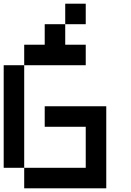

<svg xmlns="http://www.w3.org/2000/svg" viewBox="-20 -1020 707 1040"><path d="M111.1 -111.1H0V-666.7H111.1ZM333.3 -777.8H444.4V-666.7H111.1V-777.8H222.2V-888.9H333.3ZM444.4 -888.9H333.3V-1000H444.4ZM444.4 -111.1V-333.3H222.2V-444.4H555.6V0H111.1V-111.1Z"/></svg>

Font: Pixeloid Sans
Style: Regular
Weight: 400
Designer: GGBotNet
Foundry: GGBotNet
Version: 0.5